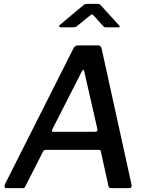

<svg xmlns="http://www.w3.org/2000/svg" viewBox="-20 -978 781 998"><path d="M12 0Q6 0 4 -6Q2 -12 7 -23L363 -729Q368 -737 373.5 -739.5Q379 -742 388 -742H489Q499 -742 503.5 -736Q508 -730 509 -722L664 -17Q665 -11 662.5 -5.5Q660 0 653 0H558Q545 0 543 -14L504 -192Q503 -199 494 -199H218Q208 -199 203 -189L111 -8Q109 -3 106 -1.5Q103 0 96 0H12ZM476 -293Q489 -293 486 -308L418 -606Q417 -616 413 -615Q409 -614 404 -604L252 -306Q249 -298 250 -295.5Q251 -293 257 -293ZM513 -846 468 -896Q461 -904 458 -903.5Q455 -903 445 -895L381 -843Q374 -838 370.5 -837Q367 -836 360 -836H296Q289 -836 288 -840.5Q287 -845 293 -850L411 -949Q418 -955 424 -956.5Q430 -958 439 -958H489Q497 -958 501 -953.5Q505 -949 508 -946L598 -847Q604 -840 603 -838Q602 -836 594 -836H530Q524 -836 520.5 -838.5Q517 -841 513 -846Z"/></svg>

Font: Libre Franklin Thin Medium
Style: Italic
Weight: 500
Italic angle: -8°
Version: Version 3.000